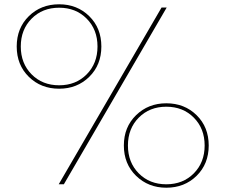

<svg xmlns="http://www.w3.org/2000/svg" viewBox="-20 -860 1052 896"><path d="M256 -840Q340 -840 396.5 -784.5Q453 -729 453 -643Q453 -557 396.5 -501.5Q340 -446 256 -446Q171 -446 114.5 -501.5Q58 -557 58 -643Q58 -729 114.5 -784.5Q171 -840 256 -840ZM127.5 -773Q77 -722 77 -643Q77 -564 127.5 -513Q178 -462 256 -462Q334 -462 384.5 -513Q435 -564 435 -643Q435 -722 384.5 -773Q334 -824 256 -824Q178 -824 127.5 -773ZM756 -378Q841 -378 897.5 -322.5Q954 -267 954 -181Q954 -95 897.5 -39.5Q841 16 756 16Q672 16 615 -39.5Q558 -95 558 -181Q558 -267 615 -322.5Q672 -378 756 -378ZM627.5 -311Q577 -260 577 -181Q577 -102 627.5 -51Q678 0 756 0Q834 0 884.5 -51Q935 -102 935 -181Q935 -260 884.5 -311Q834 -362 756 -362Q678 -362 627.5 -311ZM254 0 734 -825H758L278 0Z"/></svg>

Font: Spartan MB
Style: Regular
Weight: 250
Designer: Matt Bailey
Foundry: Matt Bailey
Version: Version 1.000